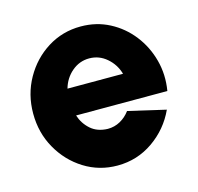

<svg xmlns="http://www.w3.org/2000/svg" viewBox="-83 -602 726 703"><g transform="rotate(-15 280.0 -250.5)"><path d="M280 13Q211 13 154.2 -22.5Q97.5 -58 63.8 -117.8Q30 -177.5 30 -250.5Q30 -323 63.8 -383Q97.5 -443 154.2 -478.5Q211 -514 280 -514Q339.5 -514 388.8 -488.2Q438 -462.5 472.2 -418.5Q506.5 -374.5 521.2 -319Q536 -263.5 526 -203.5H180Q190.5 -171 215.5 -149Q240.5 -127 280 -126Q305.5 -126 327.2 -138Q349 -150 364.5 -171L506.5 -138Q476 -71.5 415.5 -29.2Q355 13 280 13ZM175 -306.5H385.5Q375 -343.5 346.2 -368.2Q317.5 -393 280 -393Q243 -393 214.2 -368.5Q185.5 -344 175 -306.5Z"/></g></svg>

Font: Urbanist ExtraBold
Style: Regular
Weight: 800
Designer: Corey Hu
Foundry: Corey Hu
Version: Version 1.330; ttfautohint (v1.8.4.7-5d5b)